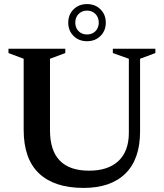

<svg xmlns="http://www.w3.org/2000/svg" viewBox="-20 -909 804 941"><path d="M611.5 -259V-621L533 -649V-670H741.5V-649L666.5 -621V-264.5Q666.5 -129.5 595 -58.8Q523.5 12 389.5 12Q246.5 12 171.2 -59.2Q96 -130.5 96 -272.5V-621L21.5 -649V-670H300V-649L225 -621V-270.5Q225 -72.5 416.5 -72.5Q510 -72.5 560.8 -120.2Q611.5 -168 611.5 -259ZM406.5 -889Q446.5 -889 472.5 -863.2Q498.5 -837.5 498.5 -798Q498.5 -758.5 472.5 -732.8Q446.5 -707 406.5 -707Q366.5 -707 340.5 -732.8Q314.5 -758.5 314.5 -798Q314.5 -837.5 340.5 -863.2Q366.5 -889 406.5 -889ZM406.5 -740Q431.5 -740 447.8 -756.2Q464 -772.5 464 -798Q464 -824 447.8 -840.5Q431.5 -857 406.5 -857Q381.5 -857 365.2 -840.5Q349 -824 349 -798Q349 -772.5 365.2 -756.2Q381.5 -740 406.5 -740Z"/></svg>

Font: Newsreader Text SemiBold
Style: Regular
Weight: 600
Designer: Hugues Gentile
Foundry: Production Type
Version: Version 1.001